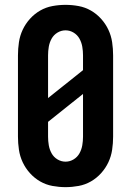

<svg xmlns="http://www.w3.org/2000/svg" viewBox="-20 -763 540 791"><path d="M250 8Q223 8 196 3Q169 -2 145.5 -15.5Q122 -29 103.5 -49.5Q85 -70 73.5 -94.5Q62 -119 58 -146Q54 -173 54 -200V-535Q54 -562 58 -589Q62 -616 73.5 -640.5Q85 -665 103.5 -685.5Q122 -706 145.5 -719.5Q169 -733 196 -738Q223 -743 250 -743Q277 -743 304 -738Q331 -733 354.5 -719.5Q378 -706 396.5 -685.5Q415 -665 426.5 -640.5Q438 -616 442 -589Q446 -562 446 -535V-200Q446 -173 442 -146Q438 -119 426.5 -94.5Q415 -70 396.5 -49.5Q378 -29 354.5 -15.5Q331 -2 304 3Q277 8 250 8ZM178 -359 322 -474V-535Q322 -553 319 -570.5Q316 -588 307.5 -603.5Q299 -619 283.5 -628.5Q268 -638 250 -638Q232 -638 216.5 -628.5Q201 -619 192.5 -603.5Q184 -588 181 -570.5Q178 -553 178 -535ZM250 -97Q268 -97 283.5 -106.5Q299 -116 307.5 -131.5Q316 -147 319 -164.5Q322 -182 322 -200V-376L178 -261V-200Q178 -182 181 -164.5Q184 -147 192.5 -131.5Q201 -116 216.5 -106.5Q232 -97 250 -97Z"/></svg>

Font: Iosevka Curly Slab Extrabold
Style: Regular
Weight: 800
Monospace: yes
Designer: Belleve Invis
Foundry: Belleve Invis
Version: Version 22.1.2; ttfautohint (v1.8.4)